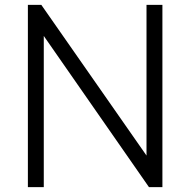

<svg xmlns="http://www.w3.org/2000/svg" viewBox="-20 -765 777 785"><path d="M94 0V-745H149L579 -129V-745H644V0H589L159 -618V0Z"/></svg>

Font: Plus Jakarta Sans Light
Style: Regular
Weight: 300
Designer: Gumpita Rahayu
Foundry: Tokotype
Version: Version 2.006; ttfautohint (v1.8.4.7-5d5b)